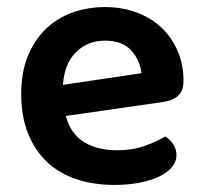

<svg xmlns="http://www.w3.org/2000/svg" viewBox="-20 -508 574 543"><path d="M166 -180Q180 -129 218 -106Q256 -83 312 -83Q354 -83 389.5 -95.5Q425 -108 447 -122Q461 -114 470 -100Q479 -86 479 -70Q479 -50 465.5 -34.5Q452 -19 428.5 -8Q405 3 373 9Q341 15 304 15Q245 15 196.5 -1Q148 -17 113.5 -49.5Q79 -82 59.5 -130Q40 -178 40 -242Q40 -304 59 -350Q78 -396 110.5 -427Q143 -458 186 -473Q229 -488 277 -488Q326 -488 367 -472.5Q408 -457 437 -429.5Q466 -402 482.5 -363.5Q499 -325 499 -280Q499 -252 484.5 -238Q470 -224 444 -220ZM277 -393Q228 -393 195 -360.5Q162 -328 158 -268L380 -301Q376 -338 351 -365.5Q326 -393 277 -393Z"/></svg>

Font: Baloo Bhai 2 SemiBold
Style: Regular
Weight: 600
Designer: Supriya Tembe, Noopur Datye and Ek Type
Foundry: Ek Type
Version: Version 1.640;PS 1.000;hotconv 16.6.51;makeotf.lib2.5.65220;